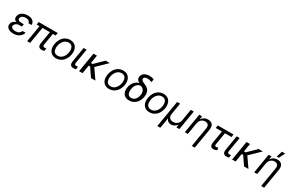

<svg xmlns="http://www.w3.org/2000/svg" viewBox="235 -2625 7091 4681"><g transform="rotate(30 3780.5 -284.5)"><path d="M31.2 -147.7Q34.1 -164.8 41.9 -183.1Q49.7 -201.3 64.6 -218.4Q79.5 -235.4 102.8 -249.6Q126.1 -263.8 159.8 -272.7Q131 -281.2 114.3 -294.7Q97.7 -308.2 89.7 -324.4Q81.7 -340.6 80.8 -358.1Q79.9 -375.7 82.4 -392Q89.8 -435.4 112.7 -465.7Q135.7 -496.1 168.1 -515.4Q200.6 -534.8 239.7 -543.7Q278.8 -552.6 318.2 -552.6Q411.6 -552.6 462 -511Q512.8 -469.5 509.9 -394.9H421.9Q420.8 -413.7 412.8 -428.8Q404.8 -443.9 390.1 -454.7Q375.4 -465.6 354 -471.4Q332.7 -477.3 305.4 -477.3Q284.4 -477.3 261.9 -472.8Q239.3 -468.4 219.8 -458.3Q200.3 -448.2 186.1 -432Q171.9 -415.8 167.6 -392Q165.1 -375 170.1 -361.2Q175.1 -347.3 188 -337.4Q201 -327.4 221.9 -322.1Q242.9 -316.8 272.7 -316.8H338.1L329.5 -261.4H329.2L326.7 -244.3H261.4Q203.5 -244.3 165.8 -217.3Q127.5 -190.3 120.7 -152Q115.1 -113.3 148.1 -90.2Q181.8 -66.8 242.9 -66.8Q302.6 -66.8 338.8 -89.5Q375 -112.2 394.9 -159.1H480.1Q458.1 -82.4 390.6 -36.2Q323.2 9.9 225.9 9.9Q178.6 9.9 140.1 -1.6Q101.6 -13.1 75.5 -33.9Q49.4 -54.7 37.5 -83.6Q25.6 -112.6 31.2 -147.7Z M625 -545.5H1160.5L1147.7 -467.3H1069.2L1014.2 -134.9Q1011 -115.8 1014.7 -104Q1018.5 -92.3 1026.1 -85.9Q1033.7 -79.5 1044.2 -77.4Q1054.7 -75.3 1065.3 -75.3Q1077.1 -75.3 1089.5 -77.8Q1101.9 -80.3 1109.4 -82.4L1096.6 -4.3Q1084.9 -1.1 1065.9 3Q1046.9 7.1 1021.3 7.1Q971.9 7.1 944.6 -24.5Q917.6 -56.5 930.4 -134.9L985.4 -467.3H776.6L698.9 0H615.1L692.8 -467.3H612.2Z M1226.6 -275.6Q1232.6 -312.9 1245 -347.7Q1257.5 -382.5 1275.7 -413.4Q1294 -444.2 1318.4 -469.8Q1342.7 -495.4 1372.5 -513.7Q1402.3 -532 1437.7 -542.3Q1473 -552.6 1513.5 -552.6Q1570 -552.6 1612.9 -531.8Q1655.9 -511 1682.7 -473.2Q1709.5 -435.4 1719.1 -382.3Q1728.7 -329.2 1718 -264.2Q1708.1 -202.4 1682.2 -151.6Q1656.2 -100.9 1618.4 -64.6Q1580.6 -28.4 1532.8 -8.5Q1485.1 11.4 1431.1 11.4Q1355.8 11.4 1305 -24.5Q1252.8 -61.1 1232.8 -124.3Q1212.7 -187.5 1226.6 -275.6ZM1308.2 -165.5Q1312.9 -142.8 1322.4 -123.9Q1332 -105.1 1347.5 -91.8Q1362.9 -78.5 1384.1 -71.2Q1405.2 -63.9 1432.5 -63.9Q1490.4 -63.9 1532.7 -93.4Q1575.6 -123.6 1601.7 -171Q1627.8 -218.4 1637.1 -275.6Q1645.6 -329.5 1636.4 -375Q1631.7 -398.1 1621.8 -416.9Q1611.9 -435.7 1596.6 -449.2Q1581.3 -462.7 1560.4 -470Q1539.4 -477.3 1512.1 -477.3Q1482.2 -477.3 1456.7 -468.9Q1431.1 -460.6 1410 -446Q1388.8 -431.5 1371.8 -411.4Q1354.8 -391.3 1342 -367.5Q1329.2 -343.8 1320.7 -317.5Q1312.1 -291.2 1307.5 -264.2Q1299 -211.6 1308.2 -165.5Z M1822.4 -134.9 1890.6 -545.5H1974.4L1906.2 -134.9Q1899.9 -96.6 1918.3 -85.9Q1936.4 -75.3 1958.8 -75.3Q1964.1 -75.3 1970.3 -76Q1976.6 -76.7 1982.4 -77.8Q1988.3 -78.8 1993.3 -80.1Q1998.2 -81.3 2001.4 -82.4L1988.6 -2.8Q1976.9 0.4 1958.6 3.7Q1940.3 7.1 1914.8 7.1Q1865.1 7.1 1837.4 -24.5Q1809.7 -56.1 1822.4 -134.9Z M2167.6 -545.5H2265.6L2227.6 -317.5H2276.3L2509.2 -545.5H2627.1L2347.3 -273.1L2536.9 0H2413.4L2252.5 -233.7H2213.8L2174.7 0H2076.7Z M2719.5 -275.6Q2725.5 -312.9 2737.9 -347.7Q2750.4 -382.5 2768.6 -413.4Q2786.9 -444.2 2811.3 -469.8Q2835.6 -495.4 2865.4 -513.7Q2895.2 -532 2930.6 -542.3Q2965.9 -552.6 3006.4 -552.6Q3062.9 -552.6 3105.8 -531.8Q3148.8 -511 3175.6 -473.2Q3202.4 -435.4 3212 -382.3Q3221.6 -329.2 3210.9 -264.2Q3201 -202.4 3175.1 -151.6Q3149.1 -100.9 3111.3 -64.6Q3073.5 -28.4 3025.7 -8.5Q2978 11.4 2924 11.4Q2848.7 11.4 2797.9 -24.5Q2745.7 -61.1 2725.7 -124.3Q2705.6 -187.5 2719.5 -275.6ZM2801.1 -165.5Q2805.8 -142.8 2815.3 -123.9Q2824.9 -105.1 2840.4 -91.8Q2855.8 -78.5 2877 -71.2Q2898.1 -63.9 2925.4 -63.9Q2983.3 -63.9 3025.6 -93.4Q3068.5 -123.6 3094.6 -171Q3120.7 -218.4 3130 -275.6Q3138.5 -329.5 3129.3 -375Q3124.6 -398.1 3114.7 -416.9Q3104.8 -435.7 3089.5 -449.2Q3074.2 -462.7 3053.3 -470Q3032.3 -477.3 3005 -477.3Q2975.1 -477.3 2949.6 -468.9Q2924 -460.6 2902.9 -446Q2881.7 -431.5 2864.7 -411.4Q2847.7 -391.3 2834.9 -367.5Q2822.1 -343.8 2813.6 -317.5Q2805 -291.2 2800.4 -264.2Q2791.9 -211.6 2801.1 -165.5Z M3293.3 -245.7 3295.5 -258.5Q3301.8 -296.5 3318.9 -333.3Q3335.9 -370 3361.5 -400.6Q3387.1 -431.1 3420.1 -453.3Q3453.1 -475.5 3491.5 -484.4L3492.2 -487.2Q3470.9 -496.8 3454.5 -510.1Q3438.2 -523.4 3428.1 -540.3Q3418 -557.2 3414.4 -577.6Q3410.9 -598 3414.8 -621.4Q3421.2 -659.4 3441.8 -686.1Q3462.4 -712.7 3491.3 -729.2Q3520.2 -745.7 3555 -753.2Q3589.8 -760.7 3624.3 -760.7Q3643.5 -760.7 3660 -759.1Q3676.5 -757.5 3691.9 -754.3Q3707.4 -751.1 3722.1 -746.3Q3736.9 -741.5 3752.1 -735.1L3737.9 -651.3Q3709.2 -663.7 3676.3 -671.7Q3643.5 -679.7 3612.2 -679.7Q3568.5 -679.7 3543.7 -663.7Q3518.8 -647.7 3514.9 -622.2Q3513.5 -612.6 3515.8 -601.7Q3518.1 -590.9 3527.9 -579.2Q3537.6 -567.5 3556.6 -555.4Q3575.6 -543.3 3607.2 -531.2Q3709.2 -492.9 3747.5 -424.5Q3785.9 -356.2 3768.5 -258.5L3766.3 -246.4Q3757.1 -193.5 3733.8 -146.8Q3710.6 -100.1 3674.9 -65.3Q3639.2 -30.5 3592.2 -10.3Q3545.1 9.9 3487.9 9.9Q3413.4 9.9 3365.4 -23.4Q3341.6 -40.1 3325.1 -63.2Q3308.6 -86.3 3299.5 -114.7Q3290.5 -143.1 3288.9 -176.1Q3287.3 -209.2 3293.3 -245.7ZM3392.8 -158.7Q3396.7 -138.1 3405 -121.4Q3413.4 -104.8 3426.7 -92.9Q3440 -81 3458.5 -74.6Q3476.9 -68.2 3500.7 -68.2Q3536.2 -68.2 3564.5 -82.4Q3592.7 -96.6 3613.6 -120.7Q3634.6 -144.9 3648.3 -177.4Q3661.9 -209.9 3668.3 -246.4L3670.5 -258.5Q3674.4 -279.1 3673.3 -298.7Q3672.2 -318.2 3666.9 -337.4Q3661.6 -356.9 3652.2 -373.9Q3642.8 -391 3629.6 -404.7Q3616.5 -418.3 3599.6 -427.9Q3582.7 -437.5 3562.5 -441.8Q3524.5 -441.8 3495.2 -426Q3465.9 -410.2 3445 -384.4Q3424 -358.7 3411.2 -325.6Q3398.4 -292.6 3393.5 -258.5L3392 -248.6Q3388.5 -224.1 3388.7 -201.7Q3388.8 -179.3 3392.8 -158.7Z M3855.8 -275.6Q3861.9 -312.9 3874.3 -347.7Q3886.7 -382.5 3905 -413.4Q3923.3 -444.2 3947.6 -469.8Q3971.9 -495.4 4001.8 -513.7Q4031.6 -532 4066.9 -542.3Q4102.3 -552.6 4142.8 -552.6Q4199.2 -552.6 4242.2 -531.8Q4285.2 -511 4312 -473.2Q4338.8 -435.4 4348.4 -382.3Q4358 -329.2 4347.3 -264.2Q4337.4 -202.4 4311.4 -151.6Q4285.5 -100.9 4247.7 -64.6Q4209.9 -28.4 4162.1 -8.5Q4114.3 11.4 4060.4 11.4Q3985.1 11.4 3934.3 -24.5Q3882.1 -61.1 3862 -124.3Q3842 -187.5 3855.8 -275.6ZM3937.5 -165.5Q3942.1 -142.8 3951.7 -123.9Q3961.3 -105.1 3976.7 -91.8Q3992.2 -78.5 4013.3 -71.2Q4034.4 -63.9 4061.8 -63.9Q4119.7 -63.9 4161.9 -93.4Q4204.9 -123.6 4231 -171Q4257.1 -218.4 4266.3 -275.6Q4274.9 -329.5 4265.6 -375Q4261 -398.1 4251.1 -416.9Q4241.1 -435.7 4225.9 -449.2Q4210.6 -462.7 4189.6 -470Q4168.7 -477.3 4141.3 -477.3Q4111.5 -477.3 4085.9 -468.9Q4060.4 -460.6 4039.2 -446Q4018.1 -431.5 4001.1 -411.4Q3984 -391.3 3971.2 -367.5Q3958.5 -343.8 3949.9 -317.5Q3941.4 -291.2 3936.8 -264.2Q3928.3 -211.6 3937.5 -165.5Z M4522.7 -545.5H4606.5L4552.6 -223Q4541.9 -156.2 4576.3 -115.4Q4611.2 -73.9 4679 -73.9Q4713.1 -73.9 4742.5 -84.7Q4772 -95.5 4794.9 -115.1Q4817.8 -134.6 4833.1 -162.1Q4848.4 -189.6 4853.7 -223L4907.7 -545.5H4991.5L4900.6 0H4816.8L4831 -81H4826.7Q4811.8 -59.7 4793.1 -43.3Q4774.5 -27 4753.7 -15.8Q4733 -4.6 4710.4 1.2Q4687.9 7.1 4664.8 7.1Q4642.4 7.1 4622 1.2Q4601.6 -4.6 4584.5 -15.8Q4567.5 -27 4554.5 -43.3Q4541.5 -59.7 4534.1 -81H4529.8L4481.5 204.5H4397.7Z M5054 0 5144.9 -545.5H5225.9L5211.6 -460.2H5218.8Q5231.5 -481.2 5248.8 -498Q5266 -514.9 5288 -527.2Q5310 -539.4 5336.3 -546Q5362.6 -552.6 5393.5 -552.6Q5476.6 -552.6 5518.8 -501.8Q5561.1 -451 5544 -346.6L5451.7 204.5H5367.9L5458.8 -340.9Q5464.1 -372.9 5459.9 -398.3Q5455.6 -423.7 5442.3 -441.2Q5429 -458.8 5407.5 -468Q5386 -477.3 5356.5 -477.3Q5296.9 -477.3 5250.7 -438.6Q5204.5 -399.9 5191.8 -328.1L5137.8 0Z M5667.6 -545.5H6110.8L6098 -467.3H5913.4L5858 -132.1Q5851.9 -101.2 5858.7 -88.1Q5861.9 -81.7 5866.7 -77.9Q5871.4 -74.2 5877.1 -72.3Q5882.8 -70.3 5888.8 -70Q5894.9 -69.6 5900.6 -69.6Q5913.4 -69.6 5926.1 -74.8Q5938.9 -79.9 5947.4 -85.2L5958.8 -18.5Q5932.5 -0.7 5908.9 4.6Q5885.3 9.9 5862.2 9.9Q5834.5 9.9 5815 1.8Q5795.5 -6.4 5784.3 -24Q5773.1 -41.5 5770.4 -69.2Q5767.8 -96.9 5774.1 -136.4L5829.2 -467.3H5654.8Z M6130.7 -134.9 6198.9 -545.5H6282.7L6214.5 -134.9Q6208.1 -96.6 6226.6 -85.9Q6244.7 -75.3 6267 -75.3Q6272.4 -75.3 6278.6 -76Q6284.8 -76.7 6290.7 -77.8Q6296.5 -78.8 6301.5 -80.1Q6306.5 -81.3 6309.7 -82.4L6296.9 -2.8Q6285.2 0.4 6266.9 3.7Q6248.6 7.1 6223 7.1Q6173.3 7.1 6145.6 -24.5Q6117.9 -56.1 6130.7 -134.9Z M6475.9 -545.5H6573.9L6535.9 -317.5H6584.5L6817.5 -545.5H6935.4L6655.5 -273.1L6845.2 0H6721.6L6560.7 -233.7H6522L6483 0H6384.9Z M7098 -545.5H7179L7164.8 -460.2H7171.9Q7184.7 -481.2 7201.9 -498Q7219.1 -514.9 7241.1 -527.2Q7263.1 -539.4 7289.4 -546Q7315.7 -552.6 7346.6 -552.6Q7429.7 -552.6 7471.9 -501.8Q7514.2 -451 7497.2 -346.6L7404.8 204.5H7321L7411.9 -340.9Q7417.3 -372.9 7413 -398.3Q7408.7 -423.7 7395.4 -441.2Q7382.1 -458.8 7360.6 -468Q7339.1 -477.3 7309.7 -477.3Q7250 -477.3 7203.8 -438.6Q7157.7 -399.9 7144.9 -328.1L7090.9 0H7007.1ZM7342.3 -772.7H7433.2L7349.4 -606.5H7291.2Z"/></g></svg>

Font: Inter P
Style: Italic
Weight: 400
Italic angle: -9.40001°
Designer: Rasmus Andersson
Foundry: rsms
Version: Version 3.018;git-588b23468